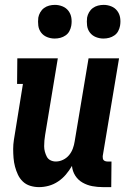

<svg xmlns="http://www.w3.org/2000/svg" viewBox="-20 -759 540 787"><path d="M140 8Q121 8 103.5 2.5Q86 -3 73.5 -15Q61 -27 53.5 -43Q46 -59 41.5 -76Q37 -93 35.5 -111.5Q34 -130 34 -148.5Q34 -167 37 -186Q40 -205 43 -223L74 -415H50L51 -520H217L165 -206Q163 -195 162 -183Q161 -171 161 -159.5Q161 -148 164 -137Q167 -126 172 -116.5Q177 -107 187 -102Q197 -97 209 -97Q224 -97 238.5 -104Q253 -111 263 -123Q273 -135 278.5 -150Q284 -165 286 -179L343 -520H468L401 -119Q401 -114 401.5 -110Q402 -106 404.5 -103Q407 -100 411.5 -98.5Q416 -97 420 -97H437L436 8H402Q379 8 358 4Q337 0 318.5 -10.5Q300 -21 288.5 -39Q277 -57 275 -79Q264 -60 250 -43.5Q236 -27 218 -15Q200 -3 180 2.5Q160 8 140 8ZM404 -601Q388 -601 373 -607Q358 -613 348.5 -625.5Q339 -638 337 -654Q335 -670 337 -687Q339 -698 345 -708.5Q351 -719 360.5 -726Q370 -733 381.5 -736Q393 -739 405 -739Q421 -739 436 -733Q451 -727 460.5 -714.5Q470 -702 472.5 -686Q475 -670 472 -653Q470 -642 464.5 -631.5Q459 -621 449 -614Q439 -607 427.5 -604Q416 -601 404 -601ZM204 -601Q188 -601 173 -607Q158 -613 148.5 -625.5Q139 -638 137 -654Q135 -670 137 -687Q139 -698 145 -708.5Q151 -719 160.5 -726Q170 -733 181.5 -736Q193 -739 205 -739Q221 -739 236 -733Q251 -727 260.5 -714.5Q270 -702 272.5 -686Q275 -670 272 -653Q270 -642 264.5 -631.5Q259 -621 249 -614Q239 -607 227.5 -604Q216 -601 204 -601Z"/></svg>

Font: Iosevka Curly Slab Extrabold
Style: Italic
Weight: 800
Italic angle: -9°
Monospace: yes
Designer: Belleve Invis
Foundry: Belleve Invis
Version: Version 22.1.2; ttfautohint (v1.8.4)